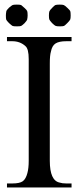

<svg xmlns="http://www.w3.org/2000/svg" viewBox="-20 -825 347 845"><path d="M294.9 -17.6V0H10.7V-17.6H34.2Q66.4 -17.6 80.1 -27.3Q93.8 -37.1 100.6 -63.5Q106.4 -85 106.4 -117.2V-544.9V-564.5Q106.4 -610.4 91.8 -622.1Q68.4 -643.6 34.2 -643.6H10.7V-662.1H294.9V-643.6H271.5Q240.2 -643.6 224.6 -633.8Q209 -624 204.1 -597.7Q199.2 -582 199.2 -544.9V-117.2Q199.2 -30.3 242.2 -21.5Q253.9 -17.6 271.5 -17.6ZM195.3 -756.8Q195.3 -769.5 197.3 -774.9Q199.2 -780.3 210 -791Q220.7 -801.8 223.6 -802.7Q228.5 -804.7 243.2 -804.7Q255.9 -804.7 260.7 -802.7Q265.6 -800.8 276.9 -790Q288.1 -779.3 289.1 -776.4Q291 -771.5 291 -756.8Q291 -744.1 289.1 -739.3Q287.1 -734.4 275.9 -723.1Q264.6 -711.9 261.7 -710.9Q256.8 -709 243.2 -709Q230.5 -709 225.1 -710.9Q219.7 -712.9 209 -723.6Q199.2 -734.4 197.3 -738.8Q195.3 -743.2 195.3 -756.8ZM5.9 -756.8Q5.9 -764.6 7.8 -775.4Q8.8 -780.3 19.5 -791Q31.2 -800.8 35.2 -802.7Q39.1 -804.7 54.2 -804.7Q69.3 -804.7 73.2 -802.7Q75.2 -801.8 87.9 -790Q97.7 -781.2 99.6 -776.4Q101.6 -771.5 101.6 -756.8Q101.6 -749 99.6 -739.3Q98.6 -734.4 87.9 -722.7Q77.1 -712.9 73.2 -710.9Q69.3 -709 54.2 -709Q39.1 -709 35.2 -710.9Q31.2 -712.9 19.5 -723.6Q8.8 -734.4 7.3 -738.8Q5.9 -743.2 5.9 -756.8Z"/></svg>

Font: Menaion Unicode
Style: Regular
Weight: 400
Designer: Aleksandr Andreev
Foundry: Ponomar Technologies, Inc.
Version: 2.0